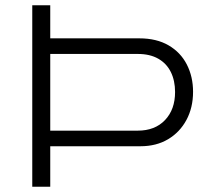

<svg xmlns="http://www.w3.org/2000/svg" viewBox="-20 -706 791 726"><path d="M102 0V-686H170V-561H507Q572 -561 617.5 -534.5Q663 -508 686.5 -462Q710 -416 710 -359Q710 -299 685 -252.5Q660 -206 615.5 -179.5Q571 -153 511 -153H170V0ZM170 -212H501Q566 -212 604 -252Q642 -292 642 -358Q642 -401 626 -433.5Q610 -466 578.5 -484Q547 -502 501 -502H170Z"/></svg>

Font: Archivo SemiExpanded ExtraLight
Style: Regular
Weight: 250
Width: 6
Designer: Hector Gatti
Foundry: Omnibus-Type
Version: Version 2.001